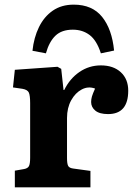

<svg xmlns="http://www.w3.org/2000/svg" viewBox="-20 -808 582 828"><path d="M44 0V-72L84 -79Q100 -82 105 -92Q110 -102 110 -128V-363Q110 -396 104.5 -408.5Q99 -421 77 -425L36 -431L44 -507L228 -520L244 -511L254 -420H257Q281 -469 322.5 -497.5Q364 -526 415 -526Q469 -526 501 -496.5Q533 -467 533 -417Q533 -316 446 -316Q409 -316 391 -331Q373 -346 373 -368Q373 -380 376.5 -392Q380 -404 390 -426Q361 -437 333 -422.5Q305 -408 287 -375.5Q269 -343 269 -299V-126Q269 -102 274 -92.5Q279 -83 297 -81L370 -71V0ZM298 -788Q378 -788 420.5 -735Q463 -682 472 -590L415 -578Q397 -634 366.5 -657Q336 -680 294 -680Q246 -680 219 -654Q192 -628 178 -578L120 -589Q126 -646 148 -691Q170 -736 207.5 -762Q245 -788 298 -788Z"/></svg>

Font: Literata 12pt
Style: Bold
Weight: 700
Designer: Latin by Veronika Burian and Jose Scaglione. Greek by Irene Vlachou. Cyrillic by Vera Evstafieva.
Foundry: TypeTogether
Version: Version 3.002